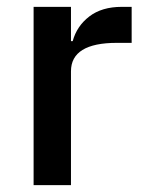

<svg xmlns="http://www.w3.org/2000/svg" viewBox="-20 -540 423 560"><path d="M187 0H78V-520H187V-420H192Q204 -464 240.5 -492Q277 -520 335 -520H364V-415H321Q187 -415 187 -332Z"/></svg>

Font: IBM Plex Sans Medm
Style: Regular
Weight: 500
Designer: Mike Abbink, Paul van der Laan, Pieter van Rosmalen
Foundry: Bold Monday
Version: Version 3.005